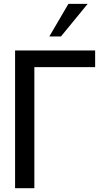

<svg xmlns="http://www.w3.org/2000/svg" viewBox="-20 -987 540 1007"><path d="M479 -634.8H160.2V0H59.1V-722.2H479ZM439.9 -966.8 299.8 -795.9H238.8L338.9 -966.8Z"/></svg>

Font: Perun
Style: Regular
Weight: 400
Version: Version 1.0000